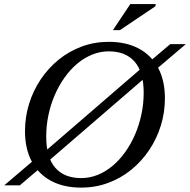

<svg xmlns="http://www.w3.org/2000/svg" viewBox="-38 -886 908 918"><path d="M850.5 -675 701 -548 664.5 -522 184 -107.5 158 -86 57 0H-17.5L134.5 -129.5L164.5 -151L646.5 -567L675.5 -590L776 -675ZM183 -232.5Q183 -133.5 226.2 -84Q269.5 -34.5 350 -34.5Q391.5 -34.5 429.5 -50Q467.5 -65.5 500.8 -93.5Q534 -121.5 561.2 -159.8Q588.5 -198 608 -243.5Q627.5 -289 638.2 -339.5Q649 -390 649 -442.5Q649 -541.5 605.8 -591Q562.5 -640.5 482 -640.5Q441 -640.5 402.8 -625Q364.5 -609.5 331.2 -581.5Q298 -553.5 270.8 -515.2Q243.5 -477 223.8 -431.5Q204 -386 193.5 -335.5Q183 -285 183 -232.5ZM750.5 -416Q750.5 -348.5 731 -285.5Q711.5 -222.5 675.5 -168.8Q639.5 -115 589.8 -74.5Q540 -34 479.2 -11.5Q418.5 11 350 11Q266.5 11 206.2 -21.2Q146 -53.5 113.8 -114Q81.5 -174.5 81.5 -259Q81.5 -326.5 101 -389.5Q120.5 -452.5 156.5 -506.2Q192.5 -560 242.2 -600.5Q292 -641 352.8 -663.5Q413.5 -686 482 -686Q565.5 -686 625.8 -653.8Q686 -621.5 718.2 -561.2Q750.5 -501 750.5 -416ZM502 -742 585 -866.5H706.5L705 -856L535.5 -742Z"/></svg>

Font: Newsreader 24pt Medium
Style: Italic
Weight: 500
Italic angle: -17°
Designer: Hugues Gentile
Foundry: Production Type
Version: Version 1.003